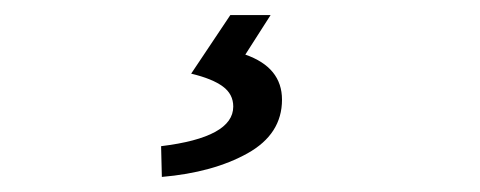

<svg xmlns="http://www.w3.org/2000/svg" viewBox="-20 -23 640 256"><path d="M195.8 212.9 194.8 171.9Q291 160.2 291 119.1Q291 102.5 277.1 92.3Q263.2 82 234.9 75.2L287.1 -2.9H340.8L307.1 49.8Q356 66.9 356 109.9Q356 155.8 310.1 181.4Q264.2 207 195.8 212.9Z"/></svg>

Font: Office Code Pro Italic
Style: Regular
Weight: 400
Italic angle: -9°
Designer: Nathan Rutzky & Paul D. Hunt
Foundry: Adobe Systems Incorporated
Version: Version 1.004;PS 001.004;hotconv 1.0.70;makeotf.lib2.5.58329